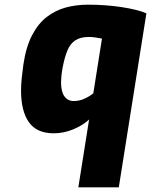

<svg xmlns="http://www.w3.org/2000/svg" viewBox="-20 -564 646 821"><path d="M315 237 361 -53Q336 -29 294.5 -11.5Q253 6 210 6Q137 6 103.5 -41.5Q70 -89 70 -177Q70 -203 73 -230.5Q76 -258 80 -288Q91 -363 117 -413Q143 -463 180 -491.5Q217 -520 261.5 -532Q306 -544 357 -544Q432 -544 500.5 -533.5Q569 -523 606 -507L488 237ZM295 -132Q320 -132 341.5 -142Q363 -152 379 -165L416 -399Q400 -402 386.5 -404Q373 -406 360 -406Q324 -406 302 -391.5Q280 -377 268 -347.5Q256 -318 248 -276Q244 -255 242.5 -238.5Q241 -222 241 -212Q241 -172 255.5 -152Q270 -132 295 -132Z"/></svg>

Font: Exo Thin ExtraBold
Style: Italic
Weight: 800
Italic angle: -9°
Version: Version 2.000